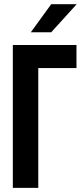

<svg xmlns="http://www.w3.org/2000/svg" viewBox="-20 -908 394 928"><path d="M42 -690.4H349.6V-579.1H165V0H42ZM227.5 -887.7H350.6L227.5 -752H128.9Z"/></svg>

Font: Dinish Condensed
Style: Bold
Weight: 700
Width: 3
Designer: Bert Driehuis
Foundry: Playbeing
Version: Version 3.006; git-39231f3c-release